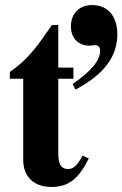

<svg xmlns="http://www.w3.org/2000/svg" viewBox="-20 -729 485 761"><path d="M307 -112C287 -74 271 -59 250 -59C222 -59 211 -79 211 -119V-417H271V-461H211V-630H186C128 -546 91 -493 19 -444V-417H72V-95C72 -28 115 12 184 12C251 12 291 -19 332 -101ZM279 -374C395 -435 445 -507 445 -593C445 -664 408 -709 345 -709C295 -709 261 -676 261 -624C261 -578 291 -548 334 -548C344 -548 351 -550 358 -550C369 -550 377 -541 377 -529C377 -490 343 -448 268 -396Z"/></svg>

Font: XITS Math
Style: Bold
Weight: 700
Designer: MicroPress Inc., with final additions and corrections provided by Coen Hoffman, Elsevier (retired)
Version: Version 1.302